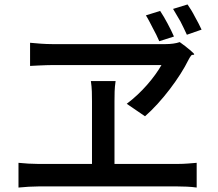

<svg xmlns="http://www.w3.org/2000/svg" viewBox="-20 -854 980 862"><path d="M732 -749C721 -769 710 -789 699 -805L635 -785C646 -768 656 -747 666 -728C677 -708 687 -688 695 -669L761 -690C753 -708 743 -729 732 -749ZM855 -779C845 -799 833 -818 822 -834L757 -814C768 -796 779 -777 790 -758C800 -738 810 -718 819 -698L885 -721C877 -739 866 -759 855 -779ZM461 -562C566 -562 671 -562 705 -562C673 -506 616 -438 549 -388L631 -332C706 -397 788 -507 826 -585C829 -592 833 -597 837 -603C843 -612 849 -605 852 -610C854 -613 818 -643 787 -665C770 -659 747 -656 724 -656C680 -656 572 -656 465 -656C359 -656 254 -656 213 -656C181 -656 145 -659 115 -662V-558C115 -558 184 -562 220 -562C253 -562 357 -562 461 -562ZM621 -17H778C799 -17 837 -16 863 -12V-123C838 -121 810 -118 778 -118H494V-399C494 -428 494 -458 499 -490H388C393 -458 393 -426 393 -399V-118H152C124 -118 92 -120 63 -123V-12C94 -15 125 -17 152 -17H465Z"/></svg>

Font: GenSekiGothic2 TW M
Style: Regular
Weight: 500
Version: Version 2.100;PS 2.1;hotconv 16.6.51;makeotf.lib2.5.65220 DE